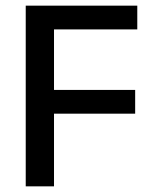

<svg xmlns="http://www.w3.org/2000/svg" viewBox="-20 -659 544 679"><path d="M71 0V-639H171V0ZM128 -257V-341H458V-257ZM100 -555V-639H465.5V-555Z"/></svg>

Font: Anek Odia Medium
Style: Regular
Weight: 500
Designer: Yesha Goshar & Mahesh Sahu (Odia), Yesha Goshar (Latin)
Foundry: Ek Type
Version: Version 1.003